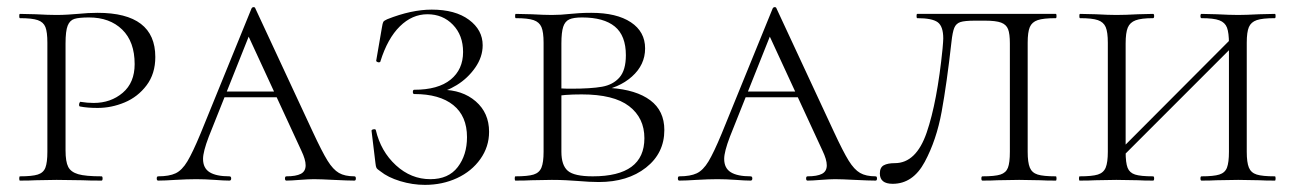

<svg xmlns="http://www.w3.org/2000/svg" viewBox="-20 -507 3635 539"><path d="M265 -12Q268 -12 268 -6Q268 0 265 0Q230 0 211 -1L139 -2L80 -1Q64 0 36 0Q34 0 34 -6Q34 -12 36 -12Q70 -12 86 -17Q102 -22 107.5 -36.5Q113 -51 113 -81V-387Q113 -417 107.5 -431Q102 -445 86 -450.5Q70 -456 36 -456Q34 -456 34 -462Q34 -468 36 -468L80 -467Q116 -465 138 -465Q155 -465 170.5 -466Q186 -467 198 -468Q228 -471 254 -471Q416 -471 416 -347Q416 -300 391.5 -267.5Q367 -235 330 -219.5Q293 -204 254 -204Q225 -204 205 -208Q202 -208 202 -213Q202 -216 203.5 -219Q205 -222 207 -221Q225 -218 243 -218Q291 -218 324.5 -246.5Q358 -275 358 -327Q358 -390 323 -424Q288 -458 230 -458Q202 -458 189 -454Q176 -450 170 -435Q164 -420 164 -385V-85Q164 -53 171.5 -38.5Q179 -24 199.5 -18Q220 -12 265 -12Z M610 -250H792L799 -234H594ZM975 0Q957 0 917 -2Q879 -4 861 -4Q847 -4 821 -2Q797 0 784 0Q780 0 780 -6Q780 -12 784 -12Q811 -12 824.5 -19Q838 -26 838 -43Q838 -59 826 -84L668 -426L690 -434L566 -123Q550 -81 550 -61Q550 -35 568.5 -23.5Q587 -12 624 -12Q629 -12 629 -6Q629 0 624 0Q609 0 583 -2Q555 -4 531 -4Q506 -4 472 -2Q442 0 424 0Q420 0 420 -6Q420 -12 424 -12Q455 -12 473 -20.5Q491 -29 506 -54Q521 -79 543 -132L686 -483Q688 -487 692 -487Q696 -487 697 -483L858 -137Q884 -81 899.5 -56Q915 -31 931.5 -21.5Q948 -12 975 -12Q979 -12 979 -6Q979 0 975 0Z M1291 -122Q1291 -181 1252.5 -212Q1214 -243 1143 -243Q1139 -243 1139 -249Q1139 -255 1143 -255Q1210 -255 1245 -283.5Q1280 -312 1280 -361Q1280 -408 1251.5 -437.5Q1223 -467 1180 -467Q1137 -467 1102.5 -433Q1068 -399 1048 -335Q1048 -332 1043 -332Q1041 -332 1038.5 -333.5Q1036 -335 1036 -336L1052 -429Q1054 -442 1056 -445.5Q1058 -449 1067 -453Q1135 -480 1192 -480Q1258 -480 1296.5 -451.5Q1335 -423 1335 -380Q1335 -347 1314 -317Q1293 -287 1262 -268Q1231 -249 1205 -247L1219 -255Q1278 -255 1315.5 -222.5Q1353 -190 1353 -137Q1353 -95 1328.5 -60.5Q1304 -26 1263 -7Q1222 12 1173 12Q1138 12 1103.5 1.5Q1069 -9 1048 -26Q1039 -32 1037 -35.5Q1035 -39 1034 -49L1023 -140Q1023 -143 1028.5 -144Q1034 -145 1035 -142Q1049 -82 1091.5 -43Q1134 -4 1188 -4Q1239 -4 1265 -38Q1291 -72 1291 -122Z M1845 -142Q1845 -77 1793.5 -36.5Q1742 4 1661 4Q1636 4 1601 1Q1588 0 1569.5 -1Q1551 -2 1529 -2L1472 -1Q1455 0 1427 0Q1425 0 1425 -6Q1425 -12 1427 -12Q1462 -12 1478 -17Q1494 -22 1500 -36.5Q1506 -51 1506 -81V-387Q1506 -417 1500 -431Q1494 -445 1478 -450.5Q1462 -456 1428 -456Q1426 -456 1426 -462Q1426 -468 1428 -468L1472 -467Q1508 -465 1529 -465Q1554 -465 1581 -468Q1591 -469 1605.5 -470Q1620 -471 1640 -471Q1711 -471 1751 -444.5Q1791 -418 1791 -371Q1791 -325 1754 -292Q1717 -259 1659 -251L1694 -260Q1766 -255 1805.5 -225.5Q1845 -196 1845 -142ZM1556 -385V-256L1535 -261Q1552 -258 1583 -258Q1639 -258 1670 -263.5Q1701 -269 1719 -289.5Q1737 -310 1737 -352Q1737 -407 1706 -432.5Q1675 -458 1614 -458Q1590 -458 1578 -452.5Q1566 -447 1561 -431.5Q1556 -416 1556 -385ZM1789 -119Q1789 -176 1746 -209Q1703 -242 1613 -242Q1562 -242 1535 -236L1556 -243V-81Q1556 -43 1574 -27.5Q1592 -12 1644 -12Q1789 -12 1789 -119Z M2073 -250H2255L2262 -234H2057ZM2438 0Q2420 0 2380 -2Q2342 -4 2324 -4Q2310 -4 2284 -2Q2260 0 2247 0Q2243 0 2243 -6Q2243 -12 2247 -12Q2274 -12 2287.5 -19Q2301 -26 2301 -43Q2301 -59 2289 -84L2131 -426L2153 -434L2029 -123Q2013 -81 2013 -61Q2013 -35 2031.5 -23.5Q2050 -12 2087 -12Q2092 -12 2092 -6Q2092 0 2087 0Q2072 0 2046 -2Q2018 -4 1994 -4Q1969 -4 1935 -2Q1905 0 1887 0Q1883 0 1883 -6Q1883 -12 1887 -12Q1918 -12 1936 -20.5Q1954 -29 1969 -54Q1984 -79 2006 -132L2149 -483Q2151 -487 2155 -487Q2159 -487 2160 -483L2321 -137Q2347 -81 2362.5 -56Q2378 -31 2394.5 -21.5Q2411 -12 2438 -12Q2442 -12 2442 -6Q2442 0 2438 0Z M2651 -389Q2638 -273 2623.5 -193.5Q2609 -114 2576 -52.5Q2543 9 2486 9Q2450 9 2450 -20Q2450 -37 2461 -43Q2472 -49 2492 -49Q2552 -49 2581.5 -135Q2611 -221 2626 -370Q2628 -392 2628 -399Q2628 -433 2612.5 -444.5Q2597 -456 2555 -456Q2553 -456 2553 -462Q2553 -468 2555 -468H2944Q2946 -468 2946 -462Q2946 -456 2944 -456Q2909 -456 2893 -450.5Q2877 -445 2871 -431Q2865 -417 2865 -387V-81Q2865 -51 2871 -36.5Q2877 -22 2893 -17Q2909 -12 2944 -12Q2946 -12 2946 -6Q2946 0 2944 0Q2916 0 2900 -1L2841 -2L2780 -1Q2765 0 2738 0Q2735 0 2735 -6Q2735 -12 2738 -12Q2773 -12 2788.5 -17Q2804 -22 2809.5 -36Q2815 -50 2815 -81V-385Q2815 -412 2810 -425Q2805 -438 2790.5 -443.5Q2776 -449 2745 -449H2717Q2688 -449 2676 -445Q2664 -441 2659 -429Q2654 -417 2651 -389Z M3353 -456Q3350 -456 3350 -462Q3350 -468 3353 -468L3395 -467Q3433 -465 3456 -465Q3477 -465 3515 -467L3559 -468Q3561 -468 3561 -462Q3561 -456 3559 -456Q3524 -456 3508 -450.5Q3492 -445 3486 -431Q3480 -417 3480 -387V-81Q3480 -51 3486 -36.5Q3492 -22 3508 -17Q3524 -12 3559 -12Q3561 -12 3561 -6Q3561 0 3559 0Q3531 0 3515 -1L3456 -2L3395 -1Q3380 0 3353 0Q3350 0 3350 -6Q3350 -12 3353 -12Q3387 -12 3403 -17Q3419 -22 3424.5 -36.5Q3430 -51 3430 -81V-385Q3430 -415 3424.5 -429.5Q3419 -444 3403 -450Q3387 -456 3353 -456ZM3104 -65 3451 -413 3464 -400 3117 -53ZM3012 -456Q3010 -456 3010 -462Q3010 -468 3012 -468L3056 -467Q3092 -465 3114 -465Q3139 -465 3175 -467L3217 -468Q3220 -468 3220 -462Q3220 -456 3217 -456Q3184 -456 3168 -450Q3152 -444 3146 -429.5Q3140 -415 3140 -385V-81Q3140 -50 3145.5 -36Q3151 -22 3166.5 -17Q3182 -12 3217 -12Q3220 -12 3220 -6Q3220 0 3217 0Q3190 0 3175 -1L3114 -2L3055 -1Q3039 0 3011 0Q3009 0 3009 -6Q3009 -12 3011 -12Q3046 -12 3062 -17Q3078 -22 3084 -36.5Q3090 -51 3090 -81V-387Q3090 -417 3084 -431Q3078 -445 3062 -450.5Q3046 -456 3012 -456Z"/></svg>

Font: Cormorant Unicase Light
Style: Regular
Weight: 300
Designer: Christian Thalmann (Catharsis Fonts)
Foundry: Catharsis Fonts
Version: Version 4.000